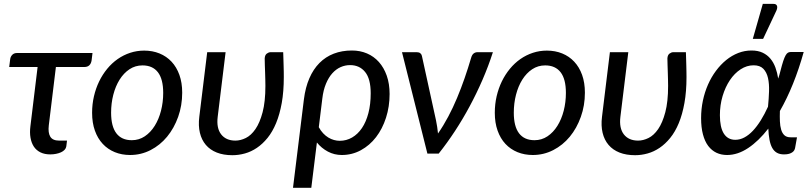

<svg xmlns="http://www.w3.org/2000/svg" viewBox="-20 -768 4055 960"><path d="M31 -472.5Q32.5 -484.5 41.2 -493.8Q50 -503 65.5 -503H442.5L438 -466Q435.5 -450 426.5 -441.5Q417.5 -433 402 -433H259.5L224 -141.5Q219.5 -104 231.5 -84.5Q243.5 -65 275.5 -65H315L311.5 -36Q310 -26.5 303 -19Q296 -11.5 285 -6.5Q274 -1.5 260.2 1.2Q246.5 4 231.5 4Q203 4 182.2 -6.2Q161.5 -16.5 149.2 -35Q137 -53.5 132.5 -79.5Q128 -105.5 132 -136.5L168 -433H26Z M639 -67Q675 -67 704 -86.5Q733 -106 753.5 -138.8Q774 -171.5 785 -214.2Q796 -257 796 -303.5Q796 -372.5 769.5 -406.8Q743 -441 692.5 -441Q656.5 -441 627.5 -421.8Q598.5 -402.5 578 -369.8Q557.5 -337 546.5 -294.2Q535.5 -251.5 535.5 -204.5Q535.5 -136 561.8 -101.5Q588 -67 639 -67ZM630.5 7Q589 7 554 -7.2Q519 -21.5 493.8 -48.5Q468.5 -75.5 454.5 -114.8Q440.5 -154 440.5 -204Q440.5 -247 449.8 -286.8Q459 -326.5 475.8 -361Q492.5 -395.5 516 -424Q539.5 -452.5 568.5 -472.8Q597.5 -493 631 -504Q664.5 -515 701 -515Q742.5 -515 777.5 -500.8Q812.5 -486.5 837.8 -459.5Q863 -432.5 877 -393.5Q891 -354.5 891 -304.5Q891 -240.5 870.8 -183.8Q850.5 -127 815.5 -84.5Q780.5 -42 732.8 -17.5Q685 7 630.5 7Z M1108 -507 1068.5 -184Q1061.5 -127.5 1085.8 -96.2Q1110 -65 1157 -65Q1182.5 -65 1209 -78Q1235.5 -91 1257.2 -122.5Q1279 -154 1293 -206.8Q1307 -259.5 1307 -338.5Q1307 -352.5 1306.5 -370Q1306 -387.5 1305.5 -405.8Q1305 -424 1304.2 -442Q1303.5 -460 1303.5 -476Q1304.5 -493 1314 -500Q1323.5 -507 1332.5 -507H1396Q1396.5 -493 1397 -476Q1397.5 -459 1398 -442Q1398.5 -425 1398.8 -409.5Q1399 -394 1399 -383Q1399 -310.5 1388.8 -253.2Q1378.5 -196 1360.5 -152.5Q1342.5 -109 1317.8 -78.5Q1293 -48 1264.5 -28.8Q1236 -9.5 1204.8 -0.8Q1173.5 8 1142 8Q1097.5 8 1064 -5.2Q1030.5 -18.5 1009.2 -43.5Q988 -68.5 979.5 -104Q971 -139.5 976.5 -184L1016 -507Z M1499.5 -271Q1507 -331 1526.8 -376.5Q1546.5 -422 1577.2 -453Q1608 -484 1649 -499.8Q1690 -515.5 1739.5 -515.5Q1780.5 -515.5 1815 -500.8Q1849.5 -486 1874.5 -458Q1899.5 -430 1913.8 -389.5Q1928 -349 1928 -298Q1928 -235 1910 -179.2Q1892 -123.5 1860.2 -82.2Q1828.5 -41 1784.5 -17Q1740.5 7 1689 7Q1651.5 7 1619.5 -10Q1587.5 -27 1564.5 -55.5L1536.5 171H1445ZM1574 -132Q1583.5 -114.5 1595.8 -101.5Q1608 -88.5 1621.8 -80.2Q1635.5 -72 1650 -68Q1664.5 -64 1678.5 -64Q1712 -64 1740.5 -80.5Q1769 -97 1789.8 -127.8Q1810.5 -158.5 1822 -202.5Q1833.5 -246.5 1833.5 -301.5Q1833.5 -374 1805.5 -408.2Q1777.5 -442.5 1730.5 -442.5Q1706 -442.5 1683.2 -432.5Q1660.5 -422.5 1641.8 -401.8Q1623 -381 1609.8 -349.2Q1596.5 -317.5 1591.5 -274.5Z M2444.5 -507Q2422 -437 2392.5 -369Q2363 -301 2328.5 -236.8Q2294 -172.5 2255 -113Q2216 -53.5 2173.5 0H2117L1990 -507H2064.5Q2075 -507 2081.5 -501.8Q2088 -496.5 2089.5 -488.5L2160 -166.5Q2163.5 -149.5 2166 -133Q2168.5 -116.5 2170 -100.5Q2197.5 -140 2221.2 -184.8Q2245 -229.5 2265.2 -278Q2285.5 -326.5 2303 -377Q2320.5 -427.5 2335.5 -478.5Q2340 -494.5 2348.5 -500.8Q2357 -507 2366.5 -507Z M2652.5 -67Q2688.5 -67 2717.5 -86.5Q2746.5 -106 2767 -138.8Q2787.5 -171.5 2798.5 -214.2Q2809.5 -257 2809.5 -303.5Q2809.5 -372.5 2783 -406.8Q2756.5 -441 2706 -441Q2670 -441 2641 -421.8Q2612 -402.5 2591.5 -369.8Q2571 -337 2560 -294.2Q2549 -251.5 2549 -204.5Q2549 -136 2575.2 -101.5Q2601.5 -67 2652.5 -67ZM2644 7Q2602.5 7 2567.5 -7.2Q2532.5 -21.5 2507.2 -48.5Q2482 -75.5 2468 -114.8Q2454 -154 2454 -204Q2454 -247 2463.2 -286.8Q2472.5 -326.5 2489.2 -361Q2506 -395.5 2529.5 -424Q2553 -452.5 2582 -472.8Q2611 -493 2644.5 -504Q2678 -515 2714.5 -515Q2756 -515 2791 -500.8Q2826 -486.5 2851.2 -459.5Q2876.5 -432.5 2890.5 -393.5Q2904.5 -354.5 2904.5 -304.5Q2904.5 -240.5 2884.2 -183.8Q2864 -127 2829 -84.5Q2794 -42 2746.2 -17.5Q2698.5 7 2644 7Z M3121.5 -507 3082 -184Q3075 -127.5 3099.2 -96.2Q3123.5 -65 3170.5 -65Q3196 -65 3222.5 -78Q3249 -91 3270.8 -122.5Q3292.5 -154 3306.5 -206.8Q3320.5 -259.5 3320.5 -338.5Q3320.5 -352.5 3320 -370Q3319.5 -387.5 3319 -405.8Q3318.5 -424 3317.8 -442Q3317 -460 3317 -476Q3318 -493 3327.5 -500Q3337 -507 3346 -507H3409.5Q3410 -493 3410.5 -476Q3411 -459 3411.5 -442Q3412 -425 3412.2 -409.5Q3412.5 -394 3412.5 -383Q3412.5 -310.5 3402.2 -253.2Q3392 -196 3374 -152.5Q3356 -109 3331.2 -78.5Q3306.5 -48 3278 -28.8Q3249.5 -9.5 3218.2 -0.8Q3187 8 3155.5 8Q3111 8 3077.5 -5.2Q3044 -18.5 3022.8 -43.5Q3001.5 -68.5 2993 -104Q2984.5 -139.5 2990 -184L3029.5 -507Z M3485.5 0ZM3955.5 -28.5Q3954.5 -23 3951.5 -17.2Q3948.5 -11.5 3942 -6.8Q3935.5 -2 3925.5 1Q3915.5 4 3900 4Q3879 4 3864.5 -4.2Q3850 -12.5 3841 -28.8Q3832 -45 3827.5 -69.2Q3823 -93.5 3821.5 -125Q3773 -62.5 3720.8 -27.8Q3668.5 7 3615.5 7Q3586 7 3562.2 -4.2Q3538.5 -15.5 3521.2 -38.2Q3504 -61 3494.8 -95.8Q3485.5 -130.5 3485.5 -177.5Q3485.5 -222.5 3494.5 -265Q3503.5 -307.5 3520 -345Q3536.5 -382.5 3559.8 -413.8Q3583 -445 3611 -467.8Q3639 -490.5 3671 -503Q3703 -515.5 3737.5 -515.5Q3770 -515.5 3793.2 -504.5Q3816.5 -493.5 3832.2 -474.5Q3848 -455.5 3857.2 -430Q3866.5 -404.5 3871 -375Q3874 -384 3876.8 -393.2Q3879.5 -402.5 3882 -412.5Q3890 -444 3896.2 -462.8Q3902.5 -481.5 3908.2 -491.5Q3914 -501.5 3920.2 -504.8Q3926.5 -508 3934 -508H3998.5Q3975 -423.5 3945 -349.2Q3915 -275 3879.5 -213Q3878.5 -185.5 3879.5 -161.5Q3880.5 -137.5 3885.8 -119.8Q3891 -102 3902 -91.8Q3913 -81.5 3933 -81.5H3965ZM3656.5 -69Q3680 -69 3702 -80.8Q3724 -92.5 3744.5 -114.2Q3765 -136 3784 -166.5Q3803 -197 3820 -234.5Q3824 -274 3825.2 -311.5Q3826.5 -349 3820 -377.8Q3813.5 -406.5 3796.8 -424Q3780 -441.5 3748 -441.5Q3714 -441.5 3683.2 -421.5Q3652.5 -401.5 3629.5 -367.2Q3606.5 -333 3593 -287.8Q3579.5 -242.5 3579.5 -192Q3579.5 -131 3599.2 -100Q3619 -69 3656.5 -69ZM3744 -573.5 3794 -748.5H3848Q3861 -748.5 3864.8 -739.2Q3868.5 -730 3862 -715L3795.5 -573.5Z"/></svg>

Font: Lato Medium
Style: Italic
Weight: 500
Italic angle: -7°
Designer: Lukasz Dziedzic
Foundry: tyPoland Lukasz Dziedzic
Version: Version 2.006; 2014-01-15